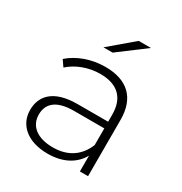

<svg xmlns="http://www.w3.org/2000/svg" viewBox="-171 -849 924 977"><g transform="rotate(30 291.5 -360.5)"><path d="M362 -725C362 -725 434 -725 434 -725C434 -725 277 -607 277 -607C277 -607 223 -607 223 -607C223 -607 362 -725 362 -725ZM282 -526C411 -526 483 -460 483 -331C483 -331 483 0 483 0C483 0 435 0 435 0C435 0 435 -93 435 -93C402 -33 338 4 247 4C130 4 59 -56 59 -145C59 -224 109 -291 254 -291C254 -291 433 -291 433 -291C433 -291 433 -333 433 -333C433 -430 380 -482 278 -482C206 -482 141 -455 98 -416C98 -416 73 -452 73 -452C125 -498 201 -526 282 -526ZM254 -37C342 -37 403 -79 433 -154C433 -154 433 -252 433 -252C433 -252 255 -252 255 -252C147 -252 109 -207 109 -147C109 -79 162 -37 254 -37Z"/></g></svg>

Font: TamingNoise
Style: Regular
Weight: 500
Designer: Julieta Ulanovsky
Foundry: Julieta Ulanovsky
Version: ""